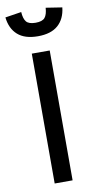

<svg xmlns="http://www.w3.org/2000/svg" viewBox="-106 -856 454 897"><g transform="rotate(-10 121.0 -408.0)"><path d="M-14 -804 63 -816Q65 -784 77 -769.5Q89 -755 121 -755Q153 -755 165 -769.5Q177 -784 179 -816L256 -804Q250 -750 216.5 -720.5Q183 -691 121 -691Q59 -691 25.5 -720.5Q-8 -750 -14 -804ZM78 -616H163V0H78Z"/></g></svg>

Font: Athiti Medium
Style: Regular
Weight: 500
Designer: CadsonDemak Team
Foundry: CadsonDemak
Version: Version 1.032